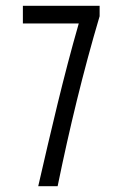

<svg xmlns="http://www.w3.org/2000/svg" viewBox="-20 -643 415 663"><path d="M112 0H179C220 -200 267 -395 324 -587V-623H59V-562H252C199 -378 156 -191 112 0Z"/></svg>

Font: Inconsolata Condensed Thin
Style: Regular
Weight: 100
Width: 3
Monospace: yes
Designer: Raph Levien, Cyreal, Brenton Simpson
Foundry: Raph Levien, Cyreal, Google
Version: Version 3.100